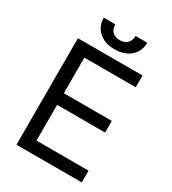

<svg xmlns="http://www.w3.org/2000/svg" viewBox="-210 -994 988 1104"><g transform="rotate(30 283.5 -442.0)"><path d="M78.1 -707H506.8V-628.9H166V-392.6H484.4V-315.4H166V-78.1H511.7V0H78.1ZM291 -756.8Q247.6 -756.8 215.1 -772.9Q182.6 -789.1 165 -817.9Q147.5 -846.7 147.5 -883.8H224.6Q224.6 -855 241 -836.2Q257.3 -817.4 291 -817.4Q325.2 -817.4 341.8 -836.2Q358.4 -855 358.4 -883.8H436.5Q436.5 -846.7 418.7 -817.9Q400.9 -789.1 367.9 -772.9Q335 -756.8 291 -756.8Z"/></g></svg>

Font: Pretendard Std
Style: Regular
Weight: 400
Designer: Base glyphs from Inter by Rasmus Andersson; Hangeul glyphs from Noto Sans CJK(Source Han Sans) by Jang Soo-young and Kan
Foundry: Kil Hyung-jin
Version: Version 1.309